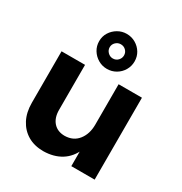

<svg xmlns="http://www.w3.org/2000/svg" viewBox="-187 -946 1033 1090"><g transform="rotate(30 330.0 -401.0)"><path d="M212 -242Q212 -190 239 -160Q266 -130 313 -130Q369 -131 400.5 -171Q432 -211 432 -272H469Q469 -178 442.5 -116.5Q416 -55 367.5 -25Q319 5 252 6Q192 6 149 -19.5Q106 -45 82 -91Q58 -137 58 -200V-537H212ZM432 -537H585V0H432ZM330 -808Q362 -808 388.5 -792.5Q415 -777 430.5 -751.5Q446 -726 446 -694Q446 -663 430.5 -636.5Q415 -610 388.5 -594.5Q362 -579 330 -579Q299 -579 272.5 -594.5Q246 -610 230 -636Q214 -662 214 -694Q214 -726 230 -751.5Q246 -777 272.5 -792.5Q299 -808 330 -808ZM330 -740Q311 -740 297 -726.5Q283 -713 283 -694Q283 -675 297 -661Q311 -647 330 -647Q350 -647 363.5 -661Q377 -675 377 -694Q377 -713 363.5 -726.5Q350 -740 330 -740Z"/></g></svg>

Font: Alexandria SemiBold
Style: Regular
Weight: 600
Designer: Mohamed Gaber
Foundry: Kief Type Foundry
Version: Version 5.100